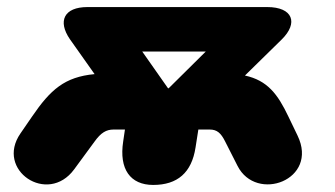

<svg xmlns="http://www.w3.org/2000/svg" viewBox="-20 -514 948 544"><path d="M414 10C483 10 523 -25 534 -96L542 -147H574C595 -147 606 -137 618 -113L653 -44C706 61 884 -4 823 -130L797 -184C767 -247 738 -286 674 -300L778 -402C826 -449 810 -494 737 -494H228C161 -494 143 -454 178 -403L248 -304C163 -296 123 -260 71 -184L38 -136C-34 -32 115 68 190 -34L248 -113C266 -138 281 -147 302 -147H334L329 -113C317 -35 349 10 414 10ZM456 -264 383 -368H563L458 -264Z"/></svg>

Font: SN Pro Black
Style: Italic
Weight: 900
Italic angle: -9°
Designer: Tobias Whetton
Foundry: Supernotes
Version: Version 1.001;Glyphs 3.2 (3249)